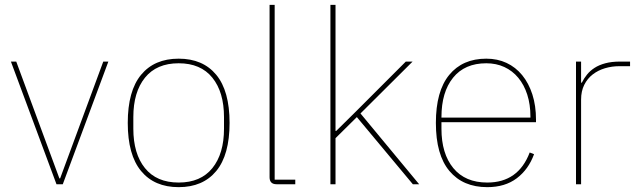

<svg xmlns="http://www.w3.org/2000/svg" viewBox="-20 -760 2632 792"><path d="M25 -506H47L225 -24H228L406 -506H427L239 0H213Z M717 12Q617 12 562 -54.5Q507 -121 507 -253Q507 -385 562 -451.5Q617 -518 717 -518Q817 -518 872 -451.5Q927 -385 927 -253Q927 -121 872 -54.5Q817 12 717 12ZM717 -7Q808 -7 856 -66.5Q904 -126 904 -229V-277Q904 -380 856 -439.5Q808 -499 717 -499Q626 -499 578 -439.5Q530 -380 530 -277V-229Q530 -126 578 -66.5Q626 -7 717 -7Z M1121 0Q1092 0 1092 -29V-740H1113V-19H1198V0Z M1343 -740H1364V-220H1367L1447 -299L1654 -506H1682L1467 -292L1709 0H1683L1452 -277L1364 -190V0H1343Z M1990 12Q1890 12 1834 -54.5Q1778 -121 1778 -253Q1778 -384 1833 -451Q1888 -518 1986 -518Q2032 -518 2069.5 -500.5Q2107 -483 2134 -450Q2161 -417 2176 -370.5Q2191 -324 2191 -266V-256H1801V-229Q1801 -126 1850 -66.5Q1899 -7 1990 -7Q2118 -7 2165 -131L2183 -124Q2160 -61 2111.5 -24.5Q2063 12 1990 12ZM1986 -499Q1897 -499 1849 -439.5Q1801 -380 1801 -277V-275H2168V-279Q2168 -329 2155 -369.5Q2142 -410 2118 -439Q2094 -468 2060.5 -483.5Q2027 -499 1986 -499Z M2356 0V-506H2377V-419H2380Q2389 -437 2401.5 -452.5Q2414 -468 2432.5 -480Q2451 -492 2477 -499Q2503 -506 2538 -506H2579V-487H2535Q2504 -487 2475.5 -478.5Q2447 -470 2425 -453Q2403 -436 2390 -410Q2377 -384 2377 -349V0Z"/></svg>

Font: IBM Plex Sans Thai Thin
Style: Regular
Weight: 100
Designer: Mike Abbink, Paul van der Laan, Pieter van Rosmalen, Ben Mitchell, Mark Frömberg
Foundry: Bold Monday
Version: Version 1.1